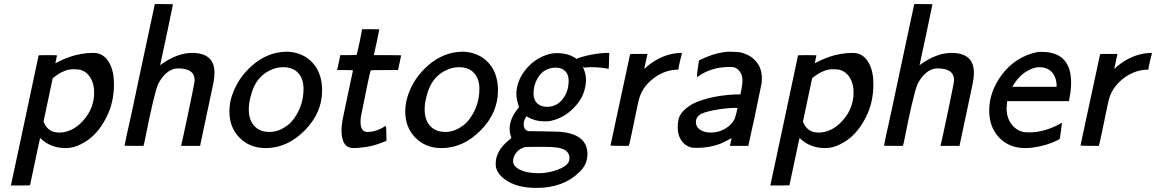

<svg xmlns="http://www.w3.org/2000/svg" viewBox="-20 -714 5660 940"><path d="M259 -443Q251 -405 251 -404L260 -409Q269 -414 286 -421.5Q303 -429 324.5 -436.5Q346 -444 375.5 -449.5Q405 -455 434 -455Q447 -455 457 -453Q494 -445 516 -404.5Q538 -364 538 -303Q538 -211 501 -140Q454 -45 374 -7Q339 11 302 11Q226 11 176 -39V-36Q175 -35 151 80L127 193Q127 194 80 194H34V191L102 -127L169 -443Q169 -444 214 -444Q259 -444 259 -443ZM370 -373Q356 -375 339 -375Q314 -375 295 -366Q270 -357 238 -331L193 -118L196 -112Q217 -65 269 -65Q335 -65 388 -124.5Q441 -184 441 -262Q441 -304 422 -334.5Q403 -365 370 -373Z M933 -321Q933 -379 853 -379Q843 -379 833 -377Q786 -364 754 -302Q743 -276 726 -202Q709 -128 697 -66Q685 -4 683 -2V0H636Q590 0 590 -1L599 -46Q609 -90 628 -177.5Q647 -265 664 -348L738 -694H782Q827 -694 827 -693Q827 -692 796 -544L764 -395Q846 -455 920 -455Q1030 -455 1030 -358Q1030 -334 1025 -309Q1024 -304 992.5 -155.5Q961 -7 960 -2V0H867V-2Q875 -34 904 -172.5Q933 -311 933 -321Z M1281 11Q1203 11 1153 -39.5Q1103 -90 1103 -169Q1103 -190 1108 -218Q1130 -312 1200.5 -380.5Q1271 -449 1356 -459Q1374 -461 1382 -461Q1397 -461 1421 -457Q1484 -443 1520.5 -394.5Q1557 -346 1557 -271Q1557 -161 1471.5 -75Q1386 11 1281 11ZM1466 -279Q1466 -328 1440 -356.5Q1414 -385 1367 -385Q1339 -385 1314 -375Q1232 -343 1208 -245Q1198 -211 1198 -178Q1198 -127 1225 -97.5Q1252 -68 1299 -68Q1341 -68 1378 -94Q1399 -106 1419 -133Q1466 -198 1466 -279Z M1711 11Q1652 11 1652 -75Q1652 -98 1657 -127Q1659 -137 1683 -251.5Q1707 -366 1708 -369Q1708 -371 1669 -371H1631V-373L1639 -410L1646 -444H1686L1726 -445L1734 -478Q1742 -512 1747 -541L1753 -571H1795Q1837 -571 1837 -570Q1837 -569 1824 -506L1810 -444H1877Q1944 -444 1944 -443Q1944 -440 1936.5 -407Q1929 -374 1929 -371H1862Q1795 -371 1795 -369Q1790 -360 1748 -148Q1745 -132 1745 -118Q1745 -68 1779 -68Q1823 -68 1868 -98Q1872 -94 1872 -28V-24L1858 -19Q1802 4 1752 8Q1732 11 1711 11Z M2142 11Q2064 11 2014 -39.5Q1964 -90 1964 -169Q1964 -190 1969 -218Q1991 -312 2061.5 -380.5Q2132 -449 2217 -459Q2235 -461 2243 -461Q2258 -461 2282 -457Q2345 -443 2381.5 -394.5Q2418 -346 2418 -271Q2418 -161 2332.5 -75Q2247 11 2142 11ZM2327 -279Q2327 -328 2301 -356.5Q2275 -385 2228 -385Q2200 -385 2175 -375Q2093 -343 2069 -245Q2059 -211 2059 -178Q2059 -127 2086 -97.5Q2113 -68 2160 -68Q2202 -68 2239 -94Q2260 -106 2280 -133Q2327 -198 2327 -279Z M2407 86Q2407 65 2415 44.5Q2423 24 2434 10Q2445 -4 2456.5 -15Q2468 -26 2476 -32Q2484 -38 2484 -39Q2484 -40 2480 -50Q2475 -67 2475 -82Q2475 -136 2521 -189Q2508 -230 2508 -252Q2508 -281 2518 -311Q2532 -351 2564 -385.5Q2596 -420 2637 -438Q2672 -454 2706 -454Q2727 -454 2745 -450.5Q2763 -447 2774 -442Q2785 -437 2793.5 -432Q2802 -427 2805 -424L2808 -421Q2807 -423 2806 -424L2804 -426Q2804 -428 2828 -435Q2852 -442 2873 -446Q2920 -455 2955 -455H2963V-451Q2963 -447 2962 -429Q2961 -411 2961 -394L2960 -377L2948 -379Q2916 -385 2874 -385Q2858 -385 2851 -384L2838 -383L2831 -392Q2849 -356 2849 -324Q2849 -311 2847 -299Q2838 -235 2790 -187Q2741 -135 2671 -121Q2664 -120 2644 -120Q2600 -120 2564 -141Q2563 -142 2561 -143Q2559 -145 2558 -145Q2556 -143 2555 -141Q2544 -124 2544 -105Q2544 -79 2566 -72L2637 -71Q2719 -70 2738 -67Q2856 -51 2856 40Q2856 93 2815 130Q2737 206 2606 206Q2565 206 2528 198Q2481 187 2448 161.5Q2415 136 2408 104Q2407 100 2407 86ZM2764 -319Q2764 -349 2747 -366Q2730 -383 2699 -383Q2676 -383 2654 -372Q2628 -360 2610 -327.5Q2592 -295 2592 -255Q2592 -225 2610 -208Q2628 -191 2658 -191Q2705 -191 2734.5 -228.5Q2764 -266 2764 -319ZM2684 6Q2676 5 2611 5Q2562 5 2552.5 6Q2543 7 2534 12Q2517 20 2504.5 37.5Q2492 55 2492 76Q2492 84 2495 90Q2508 116 2561 129Q2588 134 2616 134Q2664 134 2708.5 117.5Q2753 101 2764 79Q2768 70 2768 59Q2768 41 2756 29Q2738 9 2684 6Z M3296 -454Q3298 -454 3303.5 -454.5Q3309 -455 3311 -455H3319L3316 -442Q3315 -439 3311 -422.5Q3307 -406 3304 -391.5Q3301 -377 3301 -373Q3237 -373 3183 -333Q3129 -293 3111 -237Q3108 -231 3096 -173Q3084 -115 3072.5 -59.5Q3061 -4 3059 -2V0H3014Q2969 0 2969 -2L3017 -226L3065 -449Q3065 -450 3108 -450H3150L3142 -414Q3141 -409 3139.5 -402.5Q3138 -396 3137.5 -392.5Q3137 -389 3136 -384.5Q3135 -380 3135 -379Q3135 -378 3135 -377Q3137 -379 3140 -381Q3142 -384 3153 -393Q3219 -446 3296 -454Z M3402 -418Q3488 -461 3557 -461Q3559 -461 3565 -460.5Q3571 -460 3574 -460Q3602 -460 3621 -453Q3661 -440 3685.5 -408.5Q3710 -377 3710 -329Q3710 -325 3709.5 -318Q3709 -311 3709 -308Q3669 -110 3644 -2V0H3554V-2L3562 -38Q3532 -21 3506 -10Q3452 10 3393 10Q3371 10 3364 8Q3334 0 3316 -26Q3298 -52 3298 -90Q3298 -115 3303 -135Q3312 -162 3341.5 -185.5Q3371 -209 3406 -220Q3479 -247 3585 -252H3605L3610 -277Q3615 -302 3615 -318Q3615 -367 3576 -384Q3569 -386 3550 -386Q3463 -386 3398 -340Q3393 -337 3392 -337Q3391 -338 3396 -377Q3401 -416 3402 -418ZM3387 -116Q3387 -92 3408 -78.5Q3429 -65 3460 -65Q3499 -65 3532 -85Q3565 -105 3578 -135Q3580 -140 3585 -160Q3590 -180 3590 -184Q3590 -186 3579 -186Q3535 -185 3486 -176.5Q3437 -168 3414 -157Q3387 -143 3387 -116Z M3977 -443Q3969 -405 3969 -404L3978 -409Q3987 -414 4004 -421.5Q4021 -429 4042.5 -436.5Q4064 -444 4093.5 -449.5Q4123 -455 4152 -455Q4165 -455 4175 -453Q4212 -445 4234 -404.5Q4256 -364 4256 -303Q4256 -211 4219 -140Q4172 -45 4092 -7Q4057 11 4020 11Q3944 11 3894 -39V-36Q3893 -35 3869 80L3845 193Q3845 194 3798 194H3752V191L3820 -127L3887 -443Q3887 -444 3932 -444Q3977 -444 3977 -443ZM4088 -373Q4074 -375 4057 -375Q4032 -375 4013 -366Q3988 -357 3956 -331L3911 -118L3914 -112Q3935 -65 3987 -65Q4053 -65 4106 -124.5Q4159 -184 4159 -262Q4159 -304 4140 -334.5Q4121 -365 4088 -373Z M4651 -321Q4651 -379 4571 -379Q4561 -379 4551 -377Q4504 -364 4472 -302Q4461 -276 4444 -202Q4427 -128 4415 -66Q4403 -4 4401 -2V0H4354Q4308 0 4308 -1L4317 -46Q4327 -90 4346 -177.5Q4365 -265 4382 -348L4456 -694H4500Q4545 -694 4545 -693Q4545 -692 4514 -544L4482 -395Q4564 -455 4638 -455Q4748 -455 4748 -358Q4748 -334 4743 -309Q4742 -304 4710.5 -155.5Q4679 -7 4678 -2V0H4585V-2Q4593 -34 4622 -172.5Q4651 -311 4651 -321Z M5080 -460Q5224 -460 5224 -309Q5224 -274 5216 -234L5214 -219H4911Q4908 -186 4908 -185Q4908 -139 4930.5 -108Q4953 -77 4989 -68Q4998 -66 5020 -66Q5097 -66 5179 -113V-109Q5178 -107 5174 -72.5Q5170 -38 5169 -37Q5169 -34 5161 -29Q5102 0 5039 8Q5021 11 5000 11Q4921 11 4872 -40Q4823 -91 4823 -173Q4823 -264 4884 -347Q4951 -437 5059 -459Q5063 -460 5070 -460ZM5153 -299Q5151 -338 5129 -361.5Q5107 -385 5068 -385Q5043 -385 5018 -371Q4971 -349 4936 -289H5153Z M5597 -454Q5599 -454 5604.5 -454.5Q5610 -455 5612 -455H5620L5617 -442Q5616 -439 5612 -422.5Q5608 -406 5605 -391.5Q5602 -377 5602 -373Q5538 -373 5484 -333Q5430 -293 5412 -237Q5409 -231 5397 -173Q5385 -115 5373.5 -59.5Q5362 -4 5360 -2V0H5315Q5270 0 5270 -2L5318 -226L5366 -449Q5366 -450 5409 -450H5451L5443 -414Q5442 -409 5440.5 -402.5Q5439 -396 5438.5 -392.5Q5438 -389 5437 -384.5Q5436 -380 5436 -379Q5436 -378 5436 -377Q5438 -379 5441 -381Q5443 -384 5454 -393Q5520 -446 5597 -454Z"/></svg>

Font: MathJax_SansSerif
Style: Italic
Weight: 400
Version: Version 1.1